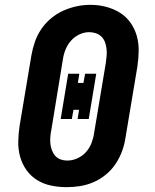

<svg xmlns="http://www.w3.org/2000/svg" viewBox="-20 -766 640 794"><path d="M256 8Q223 8 191.5 1.5Q160 -5 134 -21Q108 -37 90 -62Q72 -87 63.5 -117Q55 -147 55.5 -179.5Q56 -212 61 -245L110 -538Q115 -566 124.5 -593.5Q134 -621 151 -646Q168 -671 191.5 -690.5Q215 -710 242 -722Q269 -734 297 -740Q325 -746 354 -746Q387 -746 418 -738Q449 -730 475 -714Q501 -698 519 -673Q537 -648 545.5 -618Q554 -588 553.5 -555.5Q553 -523 548 -490L499 -197Q495 -169 485 -141.5Q475 -114 458.5 -89Q442 -64 418.5 -44.5Q395 -25 367.5 -13Q340 -1 311.5 3.5Q283 8 256 8ZM258 -102Q279 -102 299.5 -111Q320 -120 335 -136.5Q350 -153 358 -173.5Q366 -194 369 -215L418 -508Q420 -522 421 -536.5Q422 -551 420.5 -565Q419 -579 414 -592Q409 -605 399.5 -614.5Q390 -624 376.5 -628.5Q363 -633 349 -633Q328 -633 308 -623.5Q288 -614 273.5 -597.5Q259 -581 251 -561Q243 -541 240 -520L192 -227Q189 -213 188 -198.5Q187 -184 188.5 -170.5Q190 -157 195 -144Q200 -131 209 -121Q218 -111 231 -106.5Q244 -102 258 -102ZM301 -274 307 -312H284L277 -274H231L262 -461H308L302 -423H325L332 -461H378L347 -274Z"/></svg>

Font: Iosevka Etoile XBdObl
Style: Regular
Weight: 800
Italic angle: -9°
Designer: Belleve Invis
Foundry: Belleve Invis
Version: Version 15.5.2; ttfautohint (v1.8.4)